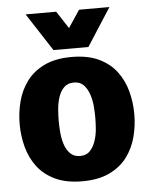

<svg xmlns="http://www.w3.org/2000/svg" viewBox="-52 -743 619 794"><g transform="rotate(-5 258.0 -346.0)"><path d="M20 -250Q20 -298 32 -344Q44 -390 71.5 -427Q99 -464 145 -486Q191 -508 258 -508Q325 -508 371 -486Q417 -464 444.5 -427Q472 -390 484 -344Q496 -298 496 -250Q496 -202 484 -156Q472 -110 444.5 -73Q417 -36 371 -14Q325 8 258 8Q191 8 145 -14Q99 -36 71.5 -73Q44 -110 32 -156Q20 -202 20 -250ZM182 -250Q182 -229 184 -203Q186 -177 193.5 -153Q201 -129 216.5 -113Q232 -97 258 -97Q284 -97 299 -113Q314 -129 322 -153Q330 -177 332 -203Q334 -229 334 -250Q334 -270 332 -296Q330 -322 322 -346Q314 -370 299 -386Q284 -402 258 -402Q232 -402 216.5 -386Q201 -370 193.5 -346Q186 -322 184 -296Q182 -270 182 -250ZM432 -700 331 -543H186L84 -700H211L258 -628L306 -700Z"/></g></svg>

Font: Epunda Sans ExtraBold
Style: Regular
Weight: 800
Designer: Simon Atzbach
Foundry: typofactur
Version: Version 2.204; ttfautohint (v1.8.4.7-5d5b)